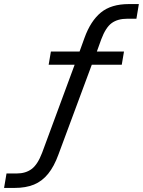

<svg xmlns="http://www.w3.org/2000/svg" viewBox="-50 -734 702 943"><path d="M-30 189 -18 118H32Q76 118 105.5 96Q135 74 157 16L321 -428L335 -416H189L200 -481H355L335 -465L365 -548Q395 -631 445.5 -672.5Q496 -714 583 -714H632L620 -642H575Q528 -642 498.5 -620.5Q469 -599 447 -540L420 -465L409 -481H559L548 -416H385L406 -430L237 25Q216 83 186.5 119.5Q157 156 117 172.5Q77 189 21 189Z"/></svg>

Font: Nunito Sans 10pt
Style: Italic
Weight: 400
Italic angle: -9°
Designer: Vernon Adams
Foundry: Vernon Adams
Version: Version 3.101;gftools[0.9.27]